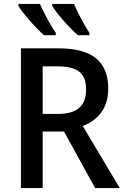

<svg xmlns="http://www.w3.org/2000/svg" viewBox="-20 -961 640 981"><path d="M184 -941H74V-931C94 -896 163 -817 205 -781H265V-793C238 -831 204 -896 184 -941ZM358 -941H247V-931C266 -896 336 -817 378 -781H437V-793C411 -831 377 -896 358 -941ZM280 -714H87V0H198V-289H307L466 0H592L403 -317C471 -344 533 -398 533 -508C533 -646 452 -714 280 -714ZM274 -622C374 -622 420 -589 420 -504C420 -421 375 -379 277 -379H198V-622Z"/></svg>

Font: Noto Sans Thai Medium
Style: Regular
Weight: 500
Designer: Monotype Design Team
Foundry: Monotype Imaging Inc.
Version: Version 1.901